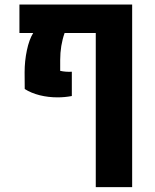

<svg xmlns="http://www.w3.org/2000/svg" viewBox="-20 -606 670 830"><path d="M551.3 203.1H394V-463.4H259.3Q240.2 -409.2 240.2 -346.7V-299.8Q263.7 -294.4 290.5 -295.9V-190.9Q259.8 -185.1 229 -185.1Q188.5 -185.1 151.6 -194.3Q114.7 -203.6 86.9 -221.2L86.4 -293.5Q86.4 -341.8 96.2 -388.4Q106 -435.1 123.5 -463.4H64V-586.4H551.3Z"/></svg>

Font: Heebo ExtraBold
Style: Regular
Weight: 800
Designer: Oded Ezer
Foundry: Meir Sadan
Version: Version 2.001; ttfautohint (v1.5.14-ce02) -l 8 -r 50 -G 200 